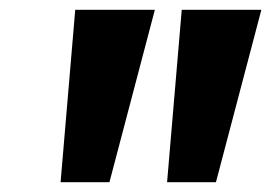

<svg xmlns="http://www.w3.org/2000/svg" viewBox="-20 -730 555 393"><path d="M104 -357 134 -710H297L204 -357ZM322 -357 352 -710H515L422 -357Z"/></svg>

Font: Livvic
Style: Bold Italic
Weight: 700
Italic angle: -10°
Designer: Jacques Le Bailly, Baron von Fonthausen
Version: Version 1.001; ttfautohint (v1.8.2)